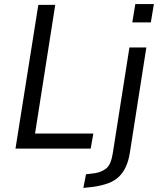

<svg xmlns="http://www.w3.org/2000/svg" viewBox="-20 -729 775 942"><path d="M56 0 168 -705H251L152 -74H438L425 0ZM629 -619 644 -709H735L720 -619ZM389 193 402 126 444 121Q477 116 500.5 98Q524 80 533 25L615 -496H698L617 21Q611 59 598 88Q585 117 564 137.5Q543 158 511 170Q479 182 435 188Z"/></svg>

Font: Nunito Sans 7pt Condensed
Style: Italic
Weight: 400
Width: 3
Italic angle: -9°
Designer: Vernon Adams
Foundry: Vernon Adams
Version: Version 3.101;gftools[0.9.27]